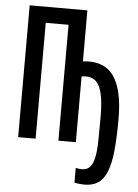

<svg xmlns="http://www.w3.org/2000/svg" viewBox="-57 -682 664 926"><g transform="rotate(5 275.0 -219.0)"><path d="M328.1 0H243.7V-561H133.3V0H48.8V-638.2H328.1V-391.1Q335.9 -392.1 343.5 -392.6Q351.1 -393.1 358.4 -393.1Q396.5 -393.1 427.2 -379.2Q458 -365.2 479.2 -333.7Q500.5 -302.2 512 -252Q523.4 -201.7 523.4 -129.4Q523.4 -38.6 517.1 24.2Q510.7 86.9 495.1 126Q479.5 165 453.1 182.6Q426.8 200.2 386.7 200.2Q375.5 200.2 363.5 199Q351.6 197.8 338.4 195.3V123.5Q355.5 127.4 367.2 127.4Q393.1 127.4 407.2 111.8Q421.4 96.2 428 64.5Q434.6 32.7 435.5 -14.9Q436.5 -62.5 436.5 -126.5Q436.5 -184.6 430.7 -222.2Q424.8 -259.8 413.3 -281.5Q401.9 -303.2 385.3 -311.8Q368.7 -320.3 347.7 -320.3Q338.4 -320.3 328.1 -318.8Z"/></g></svg>

Font: Code New Roman
Style: Regular
Weight: 400
Monospace: yes
Designer: Sam Radian
Foundry: Code New Roman
Version: Version 2.00 November 29, 2014